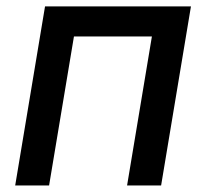

<svg xmlns="http://www.w3.org/2000/svg" viewBox="-20 -565 628 585"><path d="M26.3 0 117.2 -545.5H561.8L470.9 0H367.2L442.8 -453.8H205.3L129.6 0Z"/></svg>

Font: Inter UI Medium
Style: Italic
Weight: 500
Italic angle: 9.39999°
Designer: Rasmus Andersson
Foundry: rsms
Version: 3.2;8d6f07862